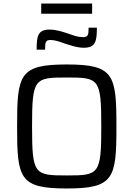

<svg xmlns="http://www.w3.org/2000/svg" viewBox="-20 -1062 758 1090"><path d="M214 -1042V-984H503V-1042ZM188 -780H236C236 -821 238 -835 267 -835C292 -835 319 -825 347 -815C383 -804 416 -791 456 -791C522 -791 530 -827 530 -905H483C483 -864 480 -851 451 -851C424 -851 399 -860 371 -870C335 -882 299 -894 262 -894C195 -894 188 -858 188 -780ZM359 8C627 8 641 -49 641 -344C641 -639 627 -696 359 -696C90 -696 77 -639 77 -344C77 -49 90 8 359 8ZM359 -66C175 -66 162 -71 162 -344C162 -617 175 -622 359 -622C542 -622 555 -617 555 -344C555 -71 542 -66 359 -66Z"/></svg>

Font: Saira UNSAM
Style: Regular
Weight: 400
Designer: Hector Gatti with collaboration of the Omnibus-Type team
Foundry: Omnibus-Type
Version: Version 0.072;PS 000.072;hotconv 1.0.88;makeotf.lib2.5.64775